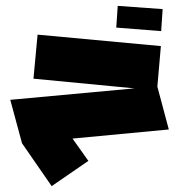

<svg xmlns="http://www.w3.org/2000/svg" viewBox="-20 -493 610 654"><path d="M55 -5 15 -153 438 -192 94 -225 108 -375 528 -336 516 -198 555 -52 227 -21 281 55 156 141 55 -5ZM529 -387 376 -399 381 -473 534 -462Z"/></svg>

Font: Blaka
Style: Regular
Weight: 400
Designer: Mohamed Gaber
Foundry: Kief Type Foundry
Version: Version 1.003; ttfautohint (v1.8.4.7-5d5b)